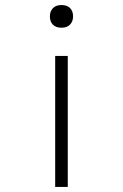

<svg xmlns="http://www.w3.org/2000/svg" viewBox="-20 -742 490 762"><path d="M199 0V-520H249V0ZM224 -632Q202 -632 190 -644Q178 -656 178 -677Q178 -697 190 -709.5Q202 -722 224 -722Q246 -722 258 -710Q270 -698 270 -677Q270 -657 258 -644.5Q246 -632 224 -632Z"/></svg>

Font: Lexend Tera ExtraLight
Style: Regular
Weight: 250
Designer: Bonnie Shaver-Troup, Thomas Jockin
Foundry: Lexend
Version: Version 1.007